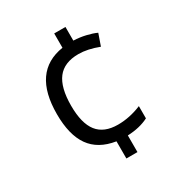

<svg xmlns="http://www.w3.org/2000/svg" viewBox="-173 -845 917 976"><g transform="rotate(-30 286.0 -357.0)"><path d="M474.1 -117.2Q422.9 -90.8 351.1 -87.9V9.8H286.1V-90.8Q187 -106.4 139.9 -173.1Q92.8 -239.7 92.8 -361.8Q92.8 -609.9 286.1 -640.1V-724.1H352.1V-644Q388.7 -642.6 423.3 -634.5Q458 -626.5 481.9 -615.2L458 -546.9Q393.1 -571.8 339.8 -571.8Q255.9 -571.8 216.3 -520.3Q176.8 -468.8 176.8 -362.8Q176.8 -259.3 215.6 -209.7Q254.4 -160.2 335.9 -160.2Q404.8 -160.2 474.1 -189Z"/></g></svg>

Font: Zoram GWebM
Style: Regular
Weight: 400
Foundry: Ascender Corporation
Version: Version 1.000